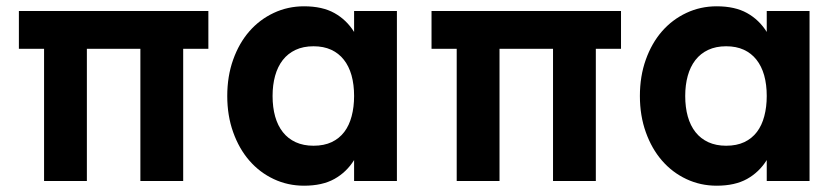

<svg xmlns="http://www.w3.org/2000/svg" viewBox="-20 -575 2662 610"><path d="M120 0V-420H40V-540H642V-420H562V0H426V-420H256V0Z M1241 -540V0H1105V-66.5Q1081 -28 1042.5 -6.5Q1004 15 946 15Q894.5 15 849.8 -6Q805 -27 772.2 -64.8Q739.5 -102.5 720.8 -155Q702 -207.5 702 -270Q702 -333 720.8 -385.5Q739.5 -438 772.2 -475.5Q805 -513 849.8 -534Q894.5 -555 946 -555Q1004 -555 1042.5 -533.5Q1081 -512 1105 -473.5V-540ZM976 -428Q943.5 -428 919 -416.5Q894.5 -405 878.2 -384Q862 -363 854 -334Q846 -305 846 -270Q846 -234 854.2 -204.8Q862.5 -175.5 878.8 -155Q895 -134.5 919.5 -123.2Q944 -112 976 -112Q1009.5 -112 1033.8 -123.5Q1058 -135 1073.8 -155.8Q1089.5 -176.5 1097.2 -205.8Q1105 -235 1105 -270Q1105 -306.5 1096.8 -335.8Q1088.5 -365 1072.2 -385.5Q1056 -406 1032 -417Q1008 -428 976 -428Z M1431 0V-420H1351V-540H1953V-420H1873V0H1737V-420H1567V0Z M2552 -540V0H2416V-66.5Q2392 -28 2353.5 -6.5Q2315 15 2257 15Q2205.5 15 2160.8 -6Q2116 -27 2083.2 -64.8Q2050.5 -102.5 2031.8 -155Q2013 -207.5 2013 -270Q2013 -333 2031.8 -385.5Q2050.5 -438 2083.2 -475.5Q2116 -513 2160.8 -534Q2205.5 -555 2257 -555Q2315 -555 2353.5 -533.5Q2392 -512 2416 -473.5V-540ZM2287 -428Q2254.5 -428 2230 -416.5Q2205.5 -405 2189.2 -384Q2173 -363 2165 -334Q2157 -305 2157 -270Q2157 -234 2165.2 -204.8Q2173.5 -175.5 2189.8 -155Q2206 -134.5 2230.5 -123.2Q2255 -112 2287 -112Q2320.5 -112 2344.8 -123.5Q2369 -135 2384.8 -155.8Q2400.5 -176.5 2408.2 -205.8Q2416 -235 2416 -270Q2416 -306.5 2407.8 -335.8Q2399.5 -365 2383.2 -385.5Q2367 -406 2343 -417Q2319 -428 2287 -428Z"/></svg>

Font: Vela Sans ExtBd
Style: Regular
Weight: 800
Designer: Principal design: Mikhail Sharanda - project Manrope.
Design modification: Ravid Balaliev
Foundry: Mikhail Sharanda
Version: Version 1.001